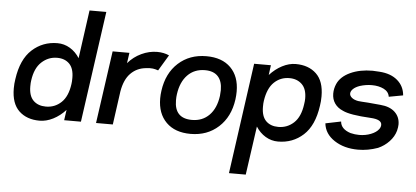

<svg xmlns="http://www.w3.org/2000/svg" viewBox="-53 -709 2225 1026"><g transform="rotate(5 1060.0 -195.5)"><path d="M478 -596 394 0H304L312 -56Q282 -23 245.5 -4.5Q209 14 173 14Q104 14 62.5 -25.5Q21 -65 21 -146Q21 -172 25 -196Q40 -303 97 -355Q154 -407 233 -407Q269 -407 300 -388.5Q331 -370 352 -337L388 -596ZM326 -196Q328 -208 328 -229Q328 -280 303.5 -304.5Q279 -329 238 -329Q191 -329 155 -296Q119 -263 110 -196Q108 -185 108 -164Q108 -113 133 -88.5Q158 -64 200 -64Q248 -64 282.5 -96.5Q317 -129 326 -196Z M768 -407Q803 -407 832 -394L781 -309Q778 -310 766 -313.5Q754 -317 736 -317Q729 -317 713 -315Q666 -310 633.5 -277Q601 -244 590 -180L565 0H475L530 -389H620L612 -333Q642 -368 683.5 -387.5Q725 -407 768 -407Z M805 -161Q805 -181 808 -202Q821 -297 881.5 -352Q942 -407 1032 -407Q1116 -407 1162.5 -360.5Q1209 -314 1209 -233Q1209 -213 1206 -190Q1193 -96 1132.5 -41Q1072 14 983 14Q899 14 852 -33Q805 -80 805 -161ZM1122 -202Q1124 -224 1124 -233Q1124 -281 1100.5 -306.5Q1077 -332 1031 -332Q974 -332 937.5 -294.5Q901 -257 892 -190Q890 -178 890 -158Q890 -61 984 -61Q1040 -61 1076.5 -98Q1113 -135 1122 -202Z M1663 -247Q1663 -220 1659 -196Q1644 -89 1587.5 -37.5Q1531 14 1452 14Q1416 14 1385 -4.5Q1354 -23 1333 -56L1296 205H1206L1289 -389H1379L1372 -336Q1402 -369 1438.5 -388Q1475 -407 1511 -407Q1580 -407 1621.5 -367.5Q1663 -328 1663 -247ZM1577 -228Q1577 -279 1551 -304Q1525 -329 1484 -329Q1436 -329 1402 -296.5Q1368 -264 1358 -196Q1356 -184 1356 -164Q1356 -113 1380.5 -88.5Q1405 -64 1447 -64Q1495 -64 1530 -96.5Q1565 -129 1574 -196Q1577 -214 1577 -228Z M1882 20Q1807 20 1754.5 -14.5Q1702 -49 1696 -105L1779 -122Q1782 -82 1834 -65Q1858 -59 1881 -59Q1915 -59 1944 -70.5Q1973 -82 1986 -100Q1994 -111 1994 -123Q1994 -152 1934 -155Q1822 -161 1784 -180Q1755 -192 1739.5 -214.5Q1724 -237 1724 -267Q1724 -294 1735 -319Q1753 -360 1804 -383.5Q1855 -407 1923 -407Q1934 -407 1960 -405Q2021 -401 2057 -370Q2093 -339 2097 -290L2021 -276Q2017 -303 1990 -316.5Q1963 -330 1926 -330Q1894 -330 1862 -320Q1839 -312 1826.5 -300Q1814 -288 1814 -275Q1814 -263 1826 -253Q1838 -243 1860 -239Q1876 -237 1914 -235Q1964 -231 1980 -229Q2031 -225 2058.5 -199Q2086 -173 2086 -133Q2086 -119 2081 -99Q2072 -67 2047 -40.5Q2022 -14 1988 1Q1935 20 1882 20Z"/></g></svg>

Font: Neutral Grotesk
Style: Italic
Weight: 400
Italic angle: -8°
Designer: Nawras Khrais
Foundry: Nawras Khrais
Version: Version 1.000